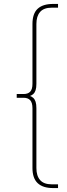

<svg xmlns="http://www.w3.org/2000/svg" viewBox="-20 -762 340 976"><path d="M250 194Q198 194 171.5 169Q145 144 145 92V-212Q145 -240 133.5 -252.5Q122 -265 100 -265H65V-284H100Q122 -284 133.5 -296Q145 -308 145 -336V-640Q145 -693 171.5 -717.5Q198 -742 250 -742H275V-723H243Q203 -723 184 -701.5Q165 -680 165 -640V-336Q165 -316 161 -303.5Q157 -291 149 -284Q141 -277 128 -272V-276Q141 -272 149 -264.5Q157 -257 161 -244.5Q165 -232 165 -212V92Q165 132 184 153.5Q203 175 243 175H275V194Z"/></svg>

Font: Montserrat Thin Thin
Style: Regular
Weight: 250
Version: Version 9.000